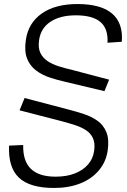

<svg xmlns="http://www.w3.org/2000/svg" viewBox="-20 -826 630 952"><path d="M248 106Q128 106 74 55Q20 4 25 -104L95 -107Q93 -28 133 11Q173 50 256 50Q310 50 351 34Q392 18 417 -11Q442 -40 447 -80Q452 -117 440.5 -141.5Q429 -166 405.5 -181Q382 -196 351 -206Q320 -216 286 -225L77 -279L102 -340L319 -283Q358 -273 396 -260.5Q434 -248 463.5 -227Q493 -206 507.5 -170.5Q522 -135 514 -80Q506 -24 470.5 18.5Q435 61 378 83.5Q321 106 248 106ZM305 -420Q265 -429 227 -441.5Q189 -454 159 -476.5Q129 -499 114.5 -535Q100 -571 108 -627Q120 -712 187 -759Q254 -806 364 -806Q480 -806 535.5 -759Q591 -712 584 -619L513 -614Q517 -683 478.5 -716.5Q440 -750 356 -750Q278 -750 230 -718Q182 -686 174 -628Q168 -589 180 -564Q192 -539 216 -523Q240 -507 272 -497Q304 -487 339 -479L521 -431L498 -374Z"/></svg>

Font: Pathway Extreme 8pt Thin 12pt ExtraLight
Style: Italic
Weight: 250
Italic angle: -8°
Version: Version 1.001;gftools[0.9.26]